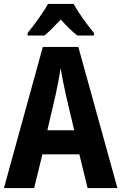

<svg xmlns="http://www.w3.org/2000/svg" viewBox="-20 -953 616 973"><path d="M353 -933H223C202 -893 152 -825 120 -786V-773H205C229 -792 256 -820 288 -854C318 -821 345 -793 372 -773H456V-786C419 -831 377 -889 353 -933ZM424 0H575L377 -715H197L0 0H153L195 -171H382ZM314 -471 356 -293H220L262 -473C271 -516 282 -570 287 -608C293 -571 305 -513 314 -471Z"/></svg>

Font: Noto Sans Georgian Condensed Bold
Style: Regular
Weight: 700
Width: 3
Designer: Monotype Design Team, Akaki Razmadze
Foundry: Google LLC
Version: Version 2.005